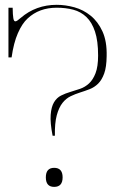

<svg xmlns="http://www.w3.org/2000/svg" viewBox="-20 -750 469 777"><path d="M14.2 -718.8H31.2Q31.7 -689.5 33.9 -676.5Q36.1 -663.6 42 -663.6Q45.4 -663.6 50.8 -667.2Q56.2 -670.9 64 -677.7Q125.5 -730.5 209.5 -730.5Q244.6 -730.5 281 -720.5Q317.4 -710.4 346.9 -686.5Q376.5 -662.6 394.8 -622.6Q413.1 -582.5 411.6 -522.9Q411.1 -478.5 401.6 -452.4Q392.1 -426.3 377 -411.4Q361.8 -396.5 342.8 -389.2Q323.7 -381.8 304.2 -375.7Q284.7 -369.6 265.9 -360.6Q247.1 -351.6 232.7 -333.3Q218.3 -314.9 209.7 -283.4Q201.2 -252 202.1 -200.7H192.9Q182.6 -253.4 185.1 -285.4Q187.5 -317.4 198.5 -335.9Q209.5 -354.5 227.1 -363.3Q244.6 -372.1 264.4 -377.9Q284.2 -383.8 304.2 -390.6Q324.2 -397.5 340.3 -412.4Q356.4 -427.2 366.7 -453.9Q377 -480.5 377 -525.4Q377 -584.5 364.5 -622.1Q352.1 -659.7 329.6 -681.2Q307.1 -702.6 276.6 -710.7Q246.1 -718.8 209.5 -718.8Q138.2 -718.8 91.8 -675.3Q69.8 -655.3 52.5 -616Q35.2 -576.7 26.9 -517.6H14.2ZM199.2 6.3Q165.5 6.3 165.5 -32.2Q165.5 -70.8 199.2 -70.8Q233.4 -70.8 233.4 -32.2Q233.4 6.3 199.2 6.3Z"/></svg>

Font: Tartlers End
Style: Regular
Weight: 200
Designer: Peter Wiegel
Foundry: Peter Wiegel
Version: Version 1.000 2013 initial release